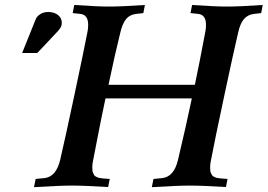

<svg xmlns="http://www.w3.org/2000/svg" viewBox="-20 -754 1081 775"><path d="M592.8 1.5 599.6 -31.7 635.7 -35.2Q682.6 -41 698.7 -109.4Q730.5 -243.2 754.4 -356.9H405.8Q395.5 -308.6 386 -261.2Q376.5 -213.9 367.9 -168.7Q359.4 -123.5 355.5 -105Q352.5 -91.3 352.5 -78.1Q352.5 -70.3 353.3 -64.5Q354 -58.6 356.4 -54.2Q358.9 -49.8 360.6 -46.6Q362.3 -43.5 367.4 -41Q372.6 -38.6 375 -37.4Q377.4 -36.1 385.3 -35.2Q393.1 -34.2 396 -33.7Q398.9 -33.2 409.2 -32.7Q419.4 -32.2 422.9 -31.7L416.5 1Q321.8 -4.9 270 -4.9Q221.7 -4.9 117.2 1.5L124 -31.7L160.2 -35.2Q207 -41 223.1 -109.4Q241.7 -189 279.8 -367.9Q317.9 -546.9 333.5 -627.4Q335.9 -640.6 335.9 -653.8Q335.9 -694.3 304.7 -697.8L273.4 -701.2L279.8 -733.9Q374 -727.5 419.4 -727.5Q469.7 -727.5 564.9 -733.9L558.6 -701.2L529.3 -697.8Q503.9 -694.8 489.3 -677.5Q474.6 -660.2 465.8 -623Q443.4 -533.2 418 -411.6H766.6Q785.6 -502 809.1 -627.4Q811.5 -640.6 811.5 -653.8Q811.5 -694.3 780.3 -697.8L749 -701.2L755.4 -733.9Q849.6 -727.5 895 -727.5Q945.3 -727.5 1040.5 -733.9L1034.2 -701.2L1004.9 -697.8Q980 -694.8 964.8 -677.2Q949.7 -659.7 941.4 -623Q923.3 -546.4 885.3 -367.9Q847.2 -189.5 831.1 -105Q828.1 -91.3 828.1 -78.1Q828.1 -70.3 828.9 -64.5Q829.6 -58.6 832 -54.2Q834.5 -49.8 836.2 -46.6Q837.9 -43.5 843 -41Q848.1 -38.6 850.6 -37.4Q853 -36.1 860.8 -35.2Q868.7 -34.2 871.6 -33.7Q874.5 -33.2 884.8 -32.7Q895 -32.2 898.4 -31.7L892.1 1Q797.4 -4.9 745.6 -4.9Q697.3 -4.9 592.8 1.5ZM130.4 -540H69.3L124.5 -677.2Q128.9 -688 142.3 -696.8Q155.8 -705.6 174.8 -705.6Q198.7 -705.6 214.1 -693.4Q229.5 -681.2 229.5 -661.6Q229.5 -645 215.8 -631.3H216.3Q202.6 -616.7 173.6 -585.7Q144.5 -554.7 130.4 -540Z"/></svg>

Font: Flanker
Style: Bold Italic
Weight: 700
Italic angle: -12°
Designer: Flanker
Version: Version 2.000